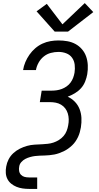

<svg xmlns="http://www.w3.org/2000/svg" viewBox="-20 -1004 640 1239"><path d="M333 -800 216 -931 282 -979 383 -847 527 -984 582 -926 419 -800ZM167 215Q146 215 125.5 212Q105 209 86.5 201.5Q68 194 52.5 181.5Q37 169 28 151.5Q19 134 17.5 113Q16 92 20 71Q24 47 35.5 24.5Q47 2 66 -15.5Q85 -33 108 -44.5Q131 -56 154.5 -62.5Q178 -69 202 -70.5Q226 -72 250 -73H251Q269 -74 288 -76Q307 -78 325 -84Q343 -90 360 -100.5Q377 -111 390 -126Q403 -141 410 -159Q417 -177 420 -195Q424 -215 423.5 -234.5Q423 -254 417.5 -272Q412 -290 401 -304.5Q390 -319 374 -328.5Q358 -338 339.5 -341.5Q321 -345 301 -345H237L249 -419H313Q330 -419 346.5 -421.5Q363 -424 379 -430Q395 -436 410 -446.5Q425 -457 435.5 -471.5Q446 -486 452 -502Q458 -518 461 -535Q465 -561 462 -586.5Q459 -612 445 -631.5Q431 -651 407.5 -660Q384 -669 357 -669Q333 -669 308 -662.5Q283 -656 262.5 -639.5Q242 -623 229 -599.5Q216 -576 212 -552H129Q133 -578 143.5 -603Q154 -628 170 -651Q186 -674 207.5 -692.5Q229 -711 254 -722.5Q279 -734 305.5 -738.5Q332 -743 357 -743Q387 -743 415 -738Q443 -733 467 -720Q491 -707 509 -686Q527 -665 536 -639Q545 -613 546.5 -584Q548 -555 543 -525Q539 -502 529.5 -478Q520 -454 503 -435Q486 -416 463.5 -402.5Q441 -389 417 -380Q443 -368 463 -347.5Q483 -327 493.5 -300Q504 -273 505.5 -243Q507 -213 502 -182Q499 -166 495 -151Q491 -136 484 -121Q477 -106 467.5 -92Q458 -78 446 -66.5Q434 -55 420 -45Q406 -35 391.5 -28Q377 -21 361.5 -15.5Q346 -10 330.5 -7Q315 -4 299 -2.5Q283 -1 267.5 -0.5Q252 0 236.5 0.5Q221 1 205.5 3Q190 5 174 9.5Q158 14 143.5 21.5Q129 29 117.5 42Q106 55 104 71Q101 85 103.5 99.5Q106 114 115.5 124Q125 134 138.5 137.5Q152 141 167 141H220V215Z"/></svg>

Font: Iosevka SS04 Extended
Style: Italic
Weight: 400
Width: 7
Italic angle: -9°
Monospace: yes
Designer: Belleve Invis
Foundry: Belleve Invis
Version: Version 19.0.0; ttfautohint (v1.8.4)